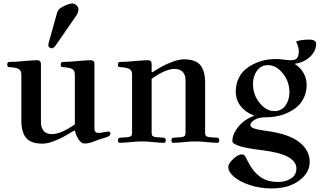

<svg xmlns="http://www.w3.org/2000/svg" viewBox="-20 -813 1833 1101"><path d="M256.8 -554.7Q256.8 -558.6 258.8 -566.4L308.6 -744.1Q313.5 -761.7 344.7 -777.3Q376 -793 394.5 -793Q408.2 -793 418.9 -782.2Q429.7 -771.5 429.7 -759.8Q429.7 -742.2 418 -724.6L300.8 -554.7Q288.1 -536.1 275.4 -536.1Q267.6 -536.1 262.2 -541.5Q256.8 -546.9 256.8 -554.7ZM21.5 -441.4Q21.5 -451.2 24.9 -454.6Q28.3 -458 37.1 -458Q72.3 -458 117.2 -462.9Q175.8 -467.8 193.4 -467.8Q203.1 -467.8 208 -463.4Q212.9 -459 213.9 -454.1Q214.8 -449.2 214.8 -439.5V-109.4Q214.8 -97.7 217.8 -87.4Q220.7 -77.1 227.1 -66.9Q233.4 -56.6 246.6 -50.3Q259.8 -43.9 278.3 -43.9Q328.1 -43.9 409.2 -99.6V-382.8Q409.2 -398.4 405.3 -405.8Q401.4 -413.1 392.6 -418Q377 -425.8 344.7 -427.7Q337.9 -427.7 335 -428.7Q332 -429.7 330.1 -432.6Q328.1 -435.5 328.1 -441.4Q328.1 -451.2 331.5 -454.6Q335 -458 343.8 -458Q378.9 -458 423.8 -462.9Q482.4 -467.8 500 -467.8Q509.8 -467.8 515.1 -463.4Q520.5 -459 521 -454.1Q521.5 -449.2 521.5 -439.5V-76.2Q521.5 -50.8 544.9 -50.8Q556.6 -50.8 574.2 -54.7Q595.7 -58.6 603.5 -58.6Q608.4 -58.6 610.8 -54.7Q613.3 -50.8 613.3 -46.9Q613.3 -31.2 582 -23.4Q542 -11.7 507.8 2Q490.2 9.8 462.9 9.8Q446.3 9.8 431.2 -12.7Q416 -35.2 410.2 -62.5L406.2 -64.5Q367.2 -41 343.8 -28.3Q320.3 -15.6 285.6 -2.4Q251 10.7 224.6 10.7Q156.2 10.7 129.4 -22.5Q102.5 -55.7 102.5 -121.1V-382.8Q102.5 -398.4 98.6 -405.8Q94.7 -413.1 85.9 -418Q70.3 -425.8 38.1 -427.7Q31.2 -427.7 28.3 -428.7Q25.4 -429.7 23.4 -432.6Q21.5 -435.5 21.5 -441.4Z M656.2 -7.8Q656.2 -23.4 669.9 -23.4L711.9 -26.4Q723.6 -27.3 730.5 -32.2Q737.3 -37.1 737.3 -49.8V-382.8Q737.3 -398.4 733.4 -405.8Q729.5 -413.1 720.7 -418Q705.1 -425.8 672.9 -427.7Q666 -427.7 663.1 -428.7Q660.2 -429.7 658.2 -432.6Q656.2 -435.5 656.2 -441.4Q656.2 -451.2 659.7 -454.6Q663.1 -458 671.9 -458Q707 -458 752 -462.9Q810.5 -467.8 828.1 -467.8Q837.9 -467.8 842.8 -463.4Q847.7 -459 848.6 -454.1Q849.6 -449.2 849.6 -439.5V-401.4L853.5 -398.4Q890.6 -421.9 914.1 -434.6Q937.5 -447.3 972.7 -460Q1007.8 -472.7 1034.2 -472.7Q1101.6 -472.7 1128.9 -439.5Q1156.2 -406.2 1156.2 -339.8V-49.8Q1156.2 -37.1 1163.1 -32.2Q1169.9 -27.3 1181.6 -26.4L1223.6 -23.4Q1237.3 -23.4 1237.3 -7.8Q1237.3 5.9 1226.6 5.9Q1207 5.9 1167 2Q1130.9 -2 1100.6 -2Q1070.3 -2 1033.2 2Q993.2 5.9 972.7 5.9Q962.9 5.9 962.9 -7.8Q962.9 -23.4 976.6 -23.4L1018.6 -26.4Q1030.3 -27.3 1037.1 -32.2Q1043.9 -37.1 1043.9 -49.8V-352.5Q1043.9 -363.3 1041.5 -374Q1039.1 -384.8 1032.2 -395Q1025.4 -405.3 1012.2 -411.6Q999 -418 980.5 -418Q930.7 -418 849.6 -361.3V-49.8Q849.6 -37.1 856.4 -32.2Q863.3 -27.3 875 -26.4L917 -23.4Q930.7 -23.4 930.7 -7.8Q930.7 5.9 919.9 5.9Q900.4 5.9 860.4 2Q824.2 -2 793.9 -2Q763.7 -2 726.6 2Q686.5 5.9 666 5.9Q656.2 5.9 656.2 -7.8Z M1289.1 144.5Q1289.1 125 1317.4 98.6Q1345.7 72.3 1365.2 72.3Q1377 72.3 1382.8 79.1Q1388.7 85.9 1398.4 107.4Q1427.7 168 1469.7 199.2Q1511.7 230.5 1574.2 230.5Q1618.2 230.5 1648.9 210.4Q1679.7 190.4 1679.7 153.3Q1679.7 72.3 1486.3 48.8Q1312.5 28.3 1312.5 -3.9Q1312.5 -43 1345.7 -85Q1378.9 -127 1435.5 -148.4V-151.4Q1388.7 -168 1360.4 -204.1Q1332 -240.2 1332 -288.1Q1332 -326.2 1345.7 -357.9Q1359.4 -389.6 1382.3 -410.6Q1405.3 -431.6 1435.5 -446.3Q1465.8 -460.9 1497.6 -467.8Q1529.3 -474.6 1562.5 -474.6Q1585 -474.6 1610.4 -470.7Q1628.9 -467.8 1649.4 -467.8Q1674.8 -467.8 1684.1 -480.5Q1693.4 -493.2 1693.4 -519.5Q1693.4 -544.9 1677.7 -574.2Q1702.1 -585.9 1753.9 -585.9Q1774.4 -585.9 1783.7 -579.1Q1793 -572.3 1793 -562.5Q1793 -521.5 1758.8 -488.3Q1724.6 -455.1 1672.9 -448.2L1671.9 -445.3Q1701.2 -426.8 1719.7 -396Q1738.3 -365.2 1738.3 -326.2Q1738.3 -289.1 1724.6 -257.3Q1710.9 -225.6 1688 -204.6Q1665 -183.6 1634.8 -168.9Q1604.5 -154.3 1572.8 -147.5Q1541 -140.6 1507.8 -140.6Q1464.8 -140.6 1443.4 -127.9Q1416 -113.3 1416 -95.7Q1416 -84 1436 -76.7Q1456.1 -69.3 1505.9 -62.5Q1634.8 -45.9 1695.3 1.5Q1755.9 48.8 1755.9 115.2Q1755.9 177.7 1695.3 222.7Q1634.8 267.6 1538.1 267.6Q1470.7 267.6 1412.1 248Q1353.5 228.5 1321.3 200.2Q1289.1 171.9 1289.1 144.5ZM1430.7 -331.1Q1430.7 -269.5 1468.8 -222.7Q1506.8 -175.8 1552.7 -175.8Q1593.8 -175.8 1616.7 -207.5Q1639.6 -239.3 1639.6 -284.2Q1639.6 -345.7 1601.6 -392.6Q1563.5 -439.5 1517.6 -439.5Q1476.6 -439.5 1453.6 -407.7Q1430.7 -376 1430.7 -331.1Z"/></svg>

Font: Monomakh Unicode TT
Style: Medium
Weight: 500
Designer: Alexey Kryukov, Aleksandr Andreev
Version: Version 1.1